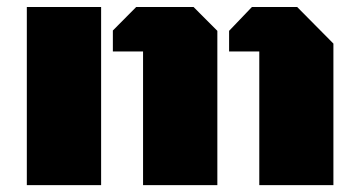

<svg xmlns="http://www.w3.org/2000/svg" viewBox="-20 -539 1038 559"><path d="M58.1 0V-518.6H274.4V0ZM396.5 -389.2H308.6V-450.2L376.5 -518.6H543.5L612.8 -449.2V0H396.5ZM734.9 -389.2H647V-449.2L713.4 -518.6H845.2L950.7 -412.1V0H734.9Z"/></svg>

Font: Black Ops One [rus by aLiNcE]
Style: Regular
Weight: 400
Designer: James Grieshaber
Foundry: James Grieshaber
Version: Version 1.002;May 25, 2024;FontCreator 13.0.0.2680 64-bit